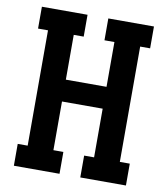

<svg xmlns="http://www.w3.org/2000/svg" viewBox="-82 -805 765 874"><g transform="rotate(10 300.0 -367.5)"><path d="M41 0V-101H87V-634H41V-735H252V-634H206V-427H394V-634H348V-735H559V-634H513V-101H559V0H348V-101H394V-326H206V-101H252V0Z"/></g></svg>

Font: Iosevka Slab Extended
Style: Bold
Weight: 700
Width: 7
Monospace: yes
Designer: Belleve Invis
Foundry: Belleve Invis
Version: Version 11.1.0; ttfautohint (v1.8.3)